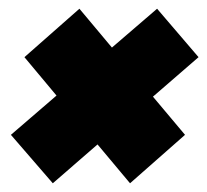

<svg xmlns="http://www.w3.org/2000/svg" viewBox="-20 -463 475 440"><path d="M278 -43 203.5 -132 101 -43 5 -154 109.5 -244 36 -332 162 -443 236.5 -354 340 -443 435 -332 330.5 -241.5 404 -154Z"/></svg>

Font: Anybody UltraExpanded Black
Style: Italic
Weight: 900
Width: 9
Italic angle: -10°
Designer: Tyler Finck
Foundry: Etcetera Type Company
Version: Version 1.010; ttfautohint (v1.8.3) -l 8 -r 50 -G 200 -x 14 